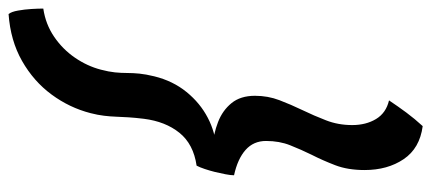

<svg xmlns="http://www.w3.org/2000/svg" viewBox="-306 -520 1030 459"><g transform="rotate(-90 209.5 -290.0)"><path d="M138 205Q85 198 59 159.5Q33 121 33 66Q33 26 44.5 -4Q56 -34 69.5 -60.5Q82 -86 92.2 -111.8Q102.5 -137.5 102.5 -169.5Q102.5 -199.5 81 -218.5Q59.5 -237.5 20.5 -246Q20.5 -254 23 -266.8Q25.5 -279.5 28.5 -292Q31.5 -304 35.5 -316Q39.5 -328 43.5 -335.5Q95 -343 122 -376.5Q149 -410 155.5 -461.5Q158 -482 159 -497.8Q160 -513.5 160.5 -527.5Q161 -542 162.8 -556.8Q164.5 -571.5 169 -589Q182 -639.5 213.5 -682.2Q245 -725 293.8 -752.8Q342.5 -780.5 406 -785Q411.5 -778 414.2 -762.5Q417 -747 418 -730.5Q419 -714 419 -702Q381.5 -696.5 351.5 -676Q321.5 -655.5 301.5 -626.2Q281.5 -597 273 -564.5Q268 -545.5 266.5 -530.8Q265 -516 265 -501.5Q265 -487.5 263.5 -472.2Q262 -457 257 -436.5Q246 -392 219.5 -359.5Q193 -327 158 -308.8Q123 -290.5 85 -288.5L88.5 -297.5Q120 -295 147.8 -284.2Q175.5 -273.5 193 -252Q210.5 -230.5 210.5 -196Q210.5 -165 200 -137.5Q189.5 -110 176.5 -83Q163 -55 151.8 -26Q140.5 3 140.5 36.5Q140.5 69.5 155 93.5Q169.5 117.5 199.5 124.5Q185.5 145.5 170.5 165.8Q155.5 186 138 205Z"/></g></svg>

Font: Grandstander Thin Medium
Style: Italic
Weight: 500
Italic angle: -15°
Version: Version 1.200